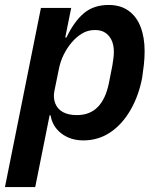

<svg xmlns="http://www.w3.org/2000/svg" viewBox="-40 -554 640 774"><path d="M-20 200 125 -522H247L223 -403H228Q259 -468 298.5 -501Q338 -534 398 -534Q446 -534 478.5 -510.5Q511 -487 527 -445Q543 -403 543 -348Q543 -320 540 -293Q537 -266 533 -240Q519 -167 485.5 -109.5Q452 -52 404 -20Q356 12 296 12Q244 12 207.5 -16Q171 -44 164 -89H160L102 200ZM270 -90Q322 -90 354 -122.5Q386 -155 399 -219L413 -290Q415 -302 417 -317.5Q419 -333 419 -345Q419 -372 410 -391.5Q401 -411 384.5 -422Q368 -433 343 -433Q314 -433 291 -419Q268 -405 250 -384Q231 -362 217 -334Q203 -306 197 -274L179 -186Q174 -159 183 -136.5Q192 -114 214 -102Q236 -90 270 -90Z"/></svg>

Font: IBM Plex Sans SemiBold
Style: Italic
Weight: 600
Italic angle: -11.31°
Designer: Mike Abbink, Paul van der Laan, Pieter van Rosmalen
Foundry: Bold Monday
Version: Version 3.201